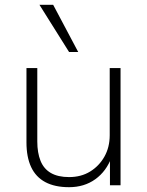

<svg xmlns="http://www.w3.org/2000/svg" viewBox="-20 -770 613 798"><path d="M267 8Q208 8 168.5 -13Q129 -34 109.5 -75.5Q90 -117 90 -178V-487H135V-182Q135 -135 148.5 -101.5Q162 -68 191.5 -51Q221 -34 267 -34Q317 -34 354.5 -57Q392 -80 414 -119Q436 -158 436 -208V-487H481V0H437V-117H444Q422 -58 376 -25Q330 8 267 8ZM267 -554 144 -750H201L305 -554Z"/></svg>

Font: Nunito Sans 10pt ExtraLight
Style: Regular
Weight: 250
Designer: Vernon Adams
Foundry: Vernon Adams
Version: Version 3.101;gftools[0.9.27]